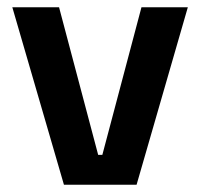

<svg xmlns="http://www.w3.org/2000/svg" viewBox="-20 -510 552 530"><path d="M262.5 -82.5 370.5 -490H498.5L357 0H156.5L14 -490H143L251 -82.5Z"/></svg>

Font: Anek Bangla
Style: Semi-bold
Weight: 600
Designer: Sulekha Rajkumar (Bangla), Yesha Goshar (Latin)
Foundry: Ek Type
Version: Version 1.002;March 21, 2022;FontCreator 13.0.0.2683 64-bit